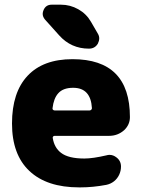

<svg xmlns="http://www.w3.org/2000/svg" viewBox="-20 -810 603 819"><path d="M204.1 -348.6Q203.1 -344.7 206.1 -341.8Q209 -338.9 212.9 -338.9H362.3Q366.2 -338.9 369.1 -341.8Q372.1 -344.7 372.1 -348.6Q367.2 -435.5 292 -435.5Q249 -435.5 228.5 -412.1Q209 -390.6 204.1 -348.6ZM240.2 -790Q279.3 -790 314 -770.5Q348.6 -751 368.2 -716.8L396.5 -668Q403.3 -657.2 403.3 -646.5Q403.3 -635.7 397.5 -624Q384.8 -602.5 359.4 -602.5Q283.2 -602.5 232.4 -659.2L171.9 -726.6Q162.1 -738.3 162.1 -751Q162.1 -758.8 166 -767.6Q175.8 -790 200.2 -790ZM496.1 -99.6Q496.1 -81.1 488.3 -64.5Q480.5 -47.9 466.3 -36.6Q452.1 -25.4 433.6 -21.5Q376 -10.7 323.2 -10.7Q320.3 -10.7 317.4 -10.7Q179.7 -10.7 105.5 -80.6Q31.2 -150.4 31.2 -283.2Q31.2 -416 97.7 -486.8Q164.1 -557.6 289.1 -557.6Q534.2 -557.6 534.2 -310.5Q534.2 -278.3 509.8 -254.9Q482.4 -230.5 445.3 -230.5H212.9Q209 -230.5 206.5 -227.5Q204.1 -224.6 205.1 -220.7Q211.9 -179.7 240.2 -158.2Q271.5 -133.8 339.8 -133.8Q376 -133.8 434.6 -147.5Q440.4 -149.4 447.3 -149.4Q462.9 -149.4 476.6 -138.7Q496.1 -124 496.1 -99.6Z"/></svg>

Font: Gen Jyuu GothicX Heavy
Style: Bold
Weight: 900
Designer: [Source Han Sans]
Ryoko NISHIZUKA  (kana & ideographs); Paul D. Hunt (Latin, Greek & Cyrillic); Wenlong ZHANG  (bopomofo
Version: Version 1.002.20150607